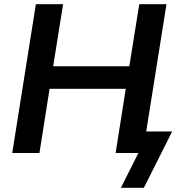

<svg xmlns="http://www.w3.org/2000/svg" viewBox="-20 -725 842 910"><path d="M38 0 150 -705H279L232 -411H593L640 -705H769L673 -102H796L662 165H553L636 0H528L576 -304H215L167 0Z"/></svg>

Font: Mulish
Style: Bold Italic
Weight: 700
Italic angle: -9°
Designer: Vernon Adams
Foundry: Vernon Adams
Version: Version 3.603; ttfautohint (v1.8.3)